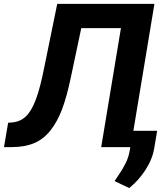

<svg xmlns="http://www.w3.org/2000/svg" viewBox="-42 -747 818 975"><path d="M-21.7 0 -0.7 -123.6 19.9 -125.4Q61.4 -128.9 89.8 -156.2Q118.3 -183.6 140.3 -242.4Q162.3 -301.1 182.5 -403.8L248.6 -727.3H742.2L635.3 -82.7H756L741.8 2.1Q733.3 58.6 698 113.8Q662.6 169 614.3 208.1L539.8 172.6Q543.7 166.2 557.5 146.1Q571.4 126.1 577.4 115.8Q583.5 105.5 593.2 87.2Q603 68.9 608.8 50.4Q614.7 32 617.9 11L619.7 0H471.9L572.1 -604H370.7L317.1 -350.9Q297.2 -256 273.3 -192.5Q249.3 -128.9 214.1 -84.5Q179 -40.1 131.4 -20.1Q83.8 0 18.1 0Z"/></svg>

Font: Karasuma Gothic
Style: Bold Italic
Weight: 700
Italic angle: 9.39998°
Designer: Rasmus Andersson / Ryoko Nishizuka
Foundry: Genbu
Version: Version 1.00